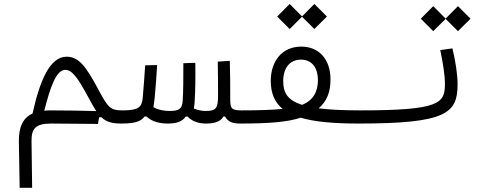

<svg xmlns="http://www.w3.org/2000/svg" viewBox="-20 -608 2384 948"><path d="M77.1 319.3H138.7L135.7 90.3C134.8 29.3 153.3 2 231.9 2C288.6 2 391.1 3.4 463.9 3.9L469.2 -28.8L480.5 -29.3C504.9 -5.9 532.7 2 580.1 2C603.5 2 616.2 -5.9 616.2 -32.2C616.2 -53.7 607.4 -63 585.9 -63C523.4 -63 513.7 -75.7 460.9 -174.8C406.7 -274.4 371.1 -328.1 309.1 -328.1C227.1 -328.1 177.7 -213.9 140.6 -47.4C91.8 -25.4 71.8 21.5 73.2 92.8ZM455.6 -59.6C391.6 -61.5 293.5 -63 227.5 -63C217.3 -63 207.5 -62.5 198.7 -61.5C229.5 -182.6 258.3 -263.2 302.7 -263.2C336.4 -263.2 365.7 -220.7 414.1 -131.3C430.2 -101.6 442.9 -78.1 455.6 -59.6Z M809.1 2C847.2 2 879.9 -5.9 897 -32.7H906.2C927.7 -9.3 959.5 2 996.1 2C1032.7 2 1066.4 -3.9 1083.5 -32.7H1091.3C1106 -5.4 1130.4 2 1166 2C1189.5 2 1205.1 -4.9 1205.1 -34.2C1205.1 -52.2 1196.8 -63 1171.9 -63C1116.7 -63 1116.7 -76.2 1116.7 -131.8V-133.3C1116.7 -182.6 1116.7 -239.3 1114.7 -307.6L1055.2 -303.7C1056.6 -236.8 1056.6 -187.5 1056.6 -134.8C1056.6 -75.2 1046.9 -60.1 996.6 -60.1C978 -60.1 957 -63.5 937 -72.3C939 -83.5 940.4 -94.7 940.9 -105C944.8 -157.7 945.3 -232.9 944.3 -297.9L885.3 -295.9C885.3 -228 885.3 -152.8 881.8 -107.9C878.9 -71.8 865.2 -60.1 817.4 -60.1C791 -60.1 760.3 -65.4 737.3 -79.1C739.7 -92.3 741.7 -107.9 743.7 -125C749 -179.7 752.4 -229 755.9 -286.6L696.8 -285.6C692.9 -225.6 689.5 -180.7 684.6 -124C680.2 -79.1 664.6 -63 585.9 -63L581.1 2C654.8 2 677.7 -12.2 693.8 -32.7H703.6C730 -7.3 767.1 2 809.1 2Z M1165.5 2C1308.6 2 1399.9 -5.4 1464.8 -26.9C1533.7 -6.3 1627.9 2 1750.5 2C1782.7 2 1801.8 -5.4 1801.8 -33.7C1801.8 -57.1 1789.1 -63 1758.8 -63C1672.9 -63 1605.5 -66.4 1553.2 -73.2C1593.8 -107.4 1611.8 -153.3 1611.8 -215.8C1611.8 -319.3 1551.3 -377.9 1467.8 -377.9C1370.6 -377.9 1316.9 -303.7 1316.9 -209C1316.9 -147.9 1335.9 -103 1375.5 -70.3C1327.6 -65.4 1261.7 -63 1171.9 -63ZM1471.7 -90.3C1397 -113.8 1378.4 -152.8 1378.4 -207.5C1378.4 -272.9 1411.1 -313.5 1466.3 -313.5C1522 -313.5 1549.8 -270.5 1549.8 -212.9C1549.8 -154.3 1525.4 -111.8 1471.7 -90.3ZM1532.2 -464.8 1594.2 -526.4 1532.2 -588.4 1471.2 -526.9 1410.2 -588.4 1348.6 -526.4 1410.2 -464.8 1471.2 -525.4Z M1752 2C2184.6 2 2239.3 -49.3 2239.3 -191.4C2239.3 -241.2 2229 -306.2 2213.9 -369.1L2153.8 -360.8C2166 -301.8 2176.8 -241.2 2176.8 -192.4C2176.8 -97.2 2148.9 -63 1757.8 -63C1747.1 -63 1739.3 -53.7 1739.3 -33.7C1739.3 -9.8 1742.7 2 1752 2ZM2241.2 -454.1 2303.2 -515.6 2241.2 -577.6 2180.2 -516.1 2119.1 -577.6 2057.6 -515.6 2119.1 -454.1 2180.2 -514.6Z"/></svg>

Font: Cascadia Mono NF Light
Style: Regular
Weight: 300
Monospace: yes
Designer: Aaron Bell
Foundry: Saja Typeworks
Version: Version 2404.023